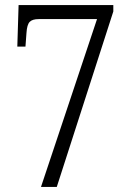

<svg xmlns="http://www.w3.org/2000/svg" viewBox="-20 -734 512 754"><path d="M141 0 361 -659H132Q107 -659 96.5 -648Q86 -637 84 -605L80 -551H48L53 -714H425V-689L203 0Z"/></svg>

Font: Noto Serif Ethiopic Condensed Light
Style: Regular
Weight: 300
Width: 3
Designer: Monotype Design Team
Foundry: Monotype Imaging Inc.
Version: Version 2.102